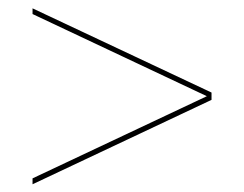

<svg xmlns="http://www.w3.org/2000/svg" viewBox="-20 -624 600 472"><path d="M500 -396.5V-378.5L60 -171V-185.5L488.5 -387.5L60 -589.5V-603.5Z"/></svg>

Font: Bodoni* 16 Medium
Style: Regular
Weight: 500
Version: Version 2.2